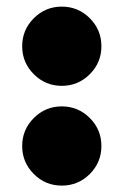

<svg xmlns="http://www.w3.org/2000/svg" viewBox="-20 -552 377 586"><path d="M83.2 -325.5Q47.7 -360.9 47.7 -410.9Q47.7 -460.9 83.2 -496.4Q118.6 -531.8 168.6 -531.8Q218.6 -531.8 254.1 -496.4Q289.5 -460.9 289.5 -410.9Q289.5 -360.9 254.1 -325.5Q218.6 -290 168.6 -290Q118.6 -290 83.2 -325.5ZM254.1 -20.9Q218.6 14.5 168.6 14.5Q118.6 14.5 83.2 -20.9Q47.7 -56.4 47.7 -106.4Q47.7 -156.4 83.2 -191.8Q118.6 -227.3 168.6 -227.3Q218.6 -227.3 254.1 -191.8Q289.5 -156.4 289.5 -106.4Q289.5 -56.4 254.1 -20.9Z"/></svg>

Font: Spartan MB Black
Style: Regular
Weight: 900
Designer: Matt Bailey, Mirko Velimirovic
Foundry: Matt Bailey
Version: Version 1.005